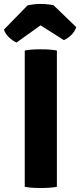

<svg xmlns="http://www.w3.org/2000/svg" viewBox="-46 -936 402 962"><path d="M78 0V-683Q109 -689 158 -689Q207 -689 239 -683V0Q207 6 158 6Q109 6 78 0ZM274 -735 157 -809 37 -723Q19 -730 -1 -749Q-21 -768 -26 -788L92 -909Q154 -923 222 -910L336 -800Q329 -778 310.5 -760Q292 -742 274 -735Z"/></svg>

Font: Signika
Style: Bold
Weight: 700
Designer: Anna Giedrys
Foundry: Anna Giedrys
Version: Version 1.001